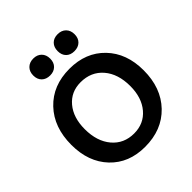

<svg xmlns="http://www.w3.org/2000/svg" viewBox="-243 -1084 1258 1258"><g transform="rotate(-45 385.5 -455.0)"><path d="M551.5 -783Q530 -762 494 -762Q458 -762 437 -783Q416 -804 416 -840Q416 -876 437 -897.5Q458 -919 494 -919Q530 -919 551.5 -897.5Q573 -876 573 -840Q573 -804 551.5 -783ZM269 -762Q233 -762 211.5 -783Q190 -804 190 -840Q190 -876 211.5 -897.5Q233 -919 269 -919Q304 -919 325.5 -897.5Q347 -876 347 -840Q347 -804 325.5 -783Q304 -762 269 -762ZM378 9Q228 9 136.5 -87.5Q45 -184 45 -342Q45 -505 139.5 -604.5Q234 -704 389 -704Q540 -704 633 -607.5Q726 -511 726 -353Q726 -190 630.5 -90.5Q535 9 378 9ZM389 -104Q480 -104 535.5 -169.5Q591 -235 591 -342Q591 -455 533 -522.5Q475 -590 378 -590Q289 -590 234.5 -525Q180 -460 180 -353Q180 -240 237.5 -172Q295 -104 389 -104Z"/></g></svg>

Font: Cantarell
Style: Bold
Weight: 700
Designer: Dave Crossland, Nikolaus Waxweiler, Florian Fecher, Jacques Le Bailly, Eben Sorkin, Alexei Vanyashin, Alexios Zavras, Em
Version: Version 0.303